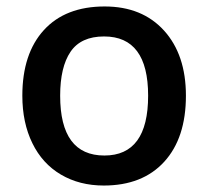

<svg xmlns="http://www.w3.org/2000/svg" viewBox="-20 -570 651 600"><path d="M561 -271Q561 -138.7 493.2 -64.5Q425.3 9.8 304.2 9.8Q228.5 9.8 170.4 -24.4Q112.3 -58.6 81.1 -122.6Q49.8 -186.5 49.8 -271Q49.8 -402.3 117.2 -476.1Q184.6 -549.8 307.1 -549.8Q424.3 -549.8 492.7 -474.4Q561 -398.9 561 -271ZM168 -271Q168 -84 306.2 -84Q442.9 -84 442.9 -271Q442.9 -456.1 305.2 -456.1Q232.9 -456.1 200.4 -408.2Q168 -360.4 168 -271Z"/></svg>

Font: f2_56222          
Style: Regular
Weight: 600
Foundry: Ascender Corporation
Version: Version 1.10